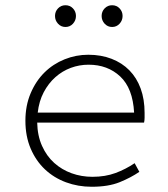

<svg xmlns="http://www.w3.org/2000/svg" viewBox="-20 -701 640 733"><path d="M330 12Q278 12 232 -5Q186 -22 151.5 -54.5Q117 -87 97 -134Q77 -181 77 -240Q77 -298 97 -345Q117 -392 150 -424.5Q183 -457 226.5 -474.5Q270 -492 317 -492Q366 -492 406 -476.5Q446 -461 474 -432.5Q502 -404 517 -363Q532 -322 532 -270Q532 -261 532 -251.5Q532 -242 530 -233H122Q123 -183 140.5 -144Q158 -105 187 -79Q216 -53 253.5 -39.5Q291 -26 333 -26Q382 -26 421 -40.5Q460 -55 494 -78L512 -45Q480 -23 437 -5.5Q394 12 330 12ZM318 -454Q283 -454 250.5 -442Q218 -430 191.5 -406.5Q165 -383 147 -349Q129 -315 124 -271H492Q487 -364 439 -409Q391 -454 318 -454ZM230 -598Q213 -598 201.5 -610.5Q190 -623 190 -640Q190 -657 201.5 -669Q213 -681 230 -681Q247 -681 258.5 -669Q270 -657 270 -640Q270 -623 258.5 -610.5Q247 -598 230 -598ZM408 -598Q391 -598 379.5 -610.5Q368 -623 368 -640Q368 -657 379.5 -669Q391 -681 408 -681Q425 -681 436.5 -669Q448 -657 448 -640Q448 -623 436.5 -610.5Q425 -598 408 -598Z"/></svg>

Font: Source Code Pro Light
Style: Regular
Weight: 300
Monospace: yes
Designer: Paul D. Hunt, Teo Tuominen
Foundry: Adobe Systems Incorporated
Version: Version 2.030;PS 1.000;hotconv 16.6.51;makeotf.lib2.5.65220